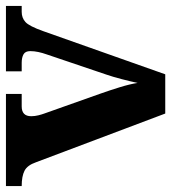

<svg xmlns="http://www.w3.org/2000/svg" viewBox="15 -591 576 646"><g transform="rotate(-90 303.0 -268.0)"><path d="M80 -435Q70 -464 51.5 -473.5Q33 -483 0 -483V-536H310V-483H268Q235 -483 235 -451Q235 -439 238 -427Q241 -415 244 -407L311 -218Q322 -187 332.5 -153Q343 -119 347 -93Q352 -117 360 -147.5Q368 -178 375 -198L443 -399Q448 -413 451 -427Q454 -441 454 -454Q454 -471 443 -477Q432 -483 415 -483H386V-536H606V-483H586Q566 -483 552 -470.5Q538 -458 521 -410L376 0H244Z"/></g></svg>

Font: Noto Naskh Arabic
Style: Bold
Weight: 700
Designer: Monotype Design Team, David Williams, Mohamad Dakak and Nizar Qandah
Foundry: Monotype Imaging Inc.
Version: Version 2.016